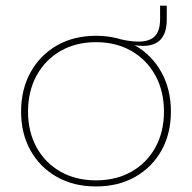

<svg xmlns="http://www.w3.org/2000/svg" viewBox="-20 -664 692 692"><path d="M326 8Q245.5 8 184.8 -26.5Q124 -61 90 -121.8Q56 -182.5 56 -262Q56 -341.5 90 -403.2Q124 -465 184.8 -500Q245.5 -535 326 -535Q406.5 -535 467.2 -500Q528 -465 562 -403.2Q596 -341.5 596 -262Q596 -182.5 562 -121.8Q528 -61 467.2 -26.5Q406.5 8 326 8ZM326 -14Q399 -14 454.2 -45.5Q509.5 -77 540.2 -133Q571 -189 571 -262Q571 -335 540.2 -391.5Q509.5 -448 454.2 -480Q399 -512 326 -512Q253 -512 197.8 -480Q142.5 -448 111.8 -391.5Q81 -335 81 -262Q81 -189 111.8 -133Q142.5 -77 197.8 -45.5Q253 -14 326 -14ZM581 -643.5V-593Q581 -546.5 559.8 -522.5Q538.5 -498.5 494 -498.5Q487.5 -498.5 478.2 -499.5Q469 -500.5 458 -502.5L449 -489.5L397 -527Q418 -521 439.5 -517.5Q461 -514 479.5 -514Q519 -514 538 -533.5Q557 -553 557 -595V-643.5Z"/></svg>

Font: Hepta Slab ExtraLight ExtraLight
Style: Regular
Weight: 250
Version: Version 1.102